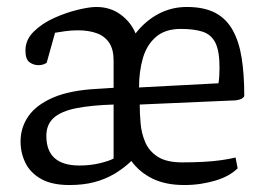

<svg xmlns="http://www.w3.org/2000/svg" viewBox="-20 -523 761 551"><path d="M179 8Q129 8 98 -9.5Q67 -27 53 -55.5Q39 -84 39 -117Q39 -157 61.5 -189.5Q84 -222 132.5 -243Q181 -264 259 -268L306 -271V-350Q306 -381 293.5 -400Q281 -419 258 -427.5Q235 -436 203 -436Q185 -436 167 -433.5Q149 -431 138 -429L114 -343Q110 -340 104 -338Q98 -336 90 -336Q76 -336 64.5 -344.5Q53 -353 53 -378Q53 -409 77 -432.5Q101 -456 135.5 -471.5Q170 -487 203.5 -495Q237 -503 256 -503Q297 -503 326.5 -481Q356 -459 369 -427Q397 -463 434.5 -483Q472 -503 516 -503Q565 -503 597 -486.5Q629 -470 647.5 -437Q666 -404 673.5 -357Q681 -310 681 -248Q681 -246 678 -243Q675 -240 669.5 -238Q664 -236 656 -235L381 -223Q381 -198 383.5 -169Q386 -140 397 -114.5Q408 -89 433 -73Q458 -57 503 -57Q534 -57 563 -58.5Q592 -60 616 -63.5Q640 -67 656 -71L662 -40Q651 -29 635 -20Q619 -11 599 -5Q579 1 556.5 4.5Q534 8 509 8Q455 8 417.5 -10.5Q380 -29 357 -61Q335 -40 309 -24.5Q283 -9 251.5 -0.5Q220 8 179 8ZM208 -48Q239 -48 266 -54.5Q293 -61 306 -68V-223Q242 -221 199 -212.5Q156 -204 134.5 -185Q113 -166 113 -133Q113 -48 208 -48ZM379 -272 607 -284Q610 -302 610 -329Q610 -377 598 -400.5Q586 -424 561.5 -432Q537 -440 499 -440Q454 -440 427.5 -417Q401 -394 390 -356Q379 -318 379 -272Z"/></svg>

Font: Faustina Light Light
Style: Regular
Weight: 300
Version: Version 1.200